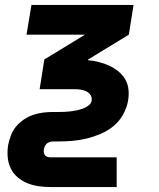

<svg xmlns="http://www.w3.org/2000/svg" viewBox="-20 -540 640 775"><path d="M183 215Q159 215 135 211.5Q111 208 89.5 199Q68 190 50.5 175Q33 160 23 139Q13 118 11 93.5Q9 69 13 45Q17 25 24.5 5.5Q32 -14 45.5 -30Q59 -46 77 -58Q95 -70 114.5 -76.5Q134 -83 154 -85.5Q174 -88 194 -88H216Q228 -88 240.5 -88.5Q253 -89 265 -90.5Q277 -92 289 -94.5Q301 -97 313 -101Q325 -105 336.5 -113.5Q348 -122 350 -134Q350 -134 350 -134Q350 -134 350 -134Q352 -147 345 -157Q338 -167 327 -172Q316 -177 303.5 -178.5Q291 -180 278 -180H140L159 -300L323 -400H87L107 -520H519L500 -400L336 -300L335 -297Q358 -295 379.5 -289.5Q401 -284 420.5 -275Q440 -266 457 -252.5Q474 -239 485 -220.5Q496 -202 498.5 -179.5Q501 -157 497 -134H423H497Q497 -134 497 -134Q497 -134 497 -134Q492 -105 477 -78Q462 -51 438.5 -31.5Q415 -12 387 0Q359 12 330.5 19Q302 26 273.5 28.5Q245 31 216 31H194Q188 31 181 33Q174 35 169 39.5Q164 44 161 50.5Q158 57 157 63Q156 70 157 76Q158 82 161.5 86.5Q165 91 171 93Q177 95 183 95H451V215Z"/></svg>

Font: Iosevka SS04 Heavy Extended
Style: Italic
Weight: 900
Width: 7
Italic angle: -9°
Monospace: yes
Designer: Belleve Invis
Foundry: Belleve Invis
Version: Version 19.0.0; ttfautohint (v1.8.4)